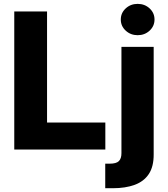

<svg xmlns="http://www.w3.org/2000/svg" viewBox="-20 -788 885 1012"><path d="M55.2 0V-727.5H228V-142.1H535.2V0ZM620.1 -541H790V24.9Q790.5 89.8 764.4 129.2Q738.3 168.5 689.7 186.3Q641.1 204.1 574.7 204.1H534.7V74.7H558.1Q592.8 74.7 606.4 61.3Q620.1 47.9 620.1 19.5ZM705.6 -602.5Q668.5 -602.5 642.6 -626.5Q616.7 -650.4 616.7 -685.1Q616.7 -719.7 642.6 -743.7Q668.5 -767.6 705.6 -767.6Q742.7 -767.6 768.6 -743.7Q794.4 -719.7 794.4 -685.1Q794.4 -650.4 768.6 -626.5Q742.7 -602.5 705.6 -602.5Z"/></svg>

Font: Inter 17pt ExtraBold
Style: Regular
Weight: 800
Version: Version 4.001;git-66647c0bb